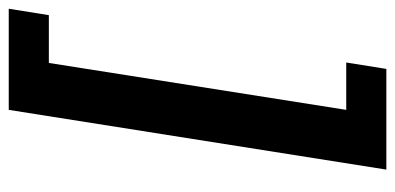

<svg xmlns="http://www.w3.org/2000/svg" viewBox="-314 -488 925 450"><g transform="rotate(90 149.0 -262.5)"><path d="M-56 180 -41 86H71L181 -611H70L85 -705H321L181 180Z"/></g></svg>

Font: Nunito Sans 12pt ExtraLight
Style: Italic
Weight: 200
Italic angle: -9°
Designer: Vernon Adams
Foundry: Vernon Adams
Version: Version 3.101;gftools[0.9.27]